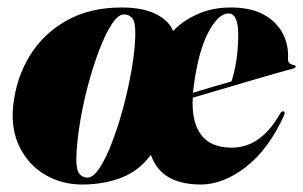

<svg xmlns="http://www.w3.org/2000/svg" viewBox="-20 -483 810 513"><path d="M305 -463Q361.5 -463 396.5 -445.5Q431.5 -428 442.5 -400Q466.5 -426.5 506.8 -444.8Q547 -463 596 -463Q650.5 -463 685 -443.8Q719.5 -424.5 735.5 -393.5Q751.5 -362.5 749.5 -327Q749 -320.5 751.8 -316Q754.5 -311.5 764 -309.5Q770 -308.5 770 -305Q770 -302 764 -300Q750 -296.5 717.5 -287.2Q685 -278 644.5 -266Q604 -254 564 -242.2Q524 -230.5 495 -222Q491.5 -158 517 -123.2Q542.5 -88.5 599.5 -88.5Q677.5 -88.5 729 -180.5Q733.5 -187 737.5 -185.5Q743 -184 739 -175Q698.5 -85 637.8 -37.5Q577 10 516 10Q465 10 431.2 -9.2Q397.5 -28.5 383 -69.5Q352 -26.5 304.2 -8.2Q256.5 10 200 10Q145 10 100.8 -16Q56.5 -42 32.8 -89.2Q9 -136.5 15 -199Q23 -274.5 59.5 -334Q96 -393.5 158.2 -428.2Q220.5 -463 305 -463ZM497.5 -251.5Q496.5 -243 495.5 -235Q515 -241 541 -248.8Q567 -256.5 598.5 -265.5Q606 -287.5 611 -318Q616 -348.5 616.5 -385Q617.5 -447 590.5 -447Q563 -447 536.2 -395.8Q509.5 -344.5 497.5 -251.5ZM214 -8.5Q229.5 -8.5 246.8 -35.2Q264 -62 280.5 -105.5Q297 -149 310.5 -200.2Q324 -251.5 332.5 -301.8Q341 -352 341.5 -391.5Q342 -424 333.5 -434.2Q325 -444.5 311.5 -444.5Q295.5 -444.5 278.2 -417.8Q261 -391 244.5 -347.5Q228 -304 214.5 -252.8Q201 -201.5 193 -151.2Q185 -101 184 -61.5Q183.5 -29.5 191.8 -19Q200 -8.5 214 -8.5Z"/></svg>

Font: Fraunces 144pt Black
Style: Italic
Weight: 900
Italic angle: -16°
Version: Version 1.000;[0bf87f6ff]